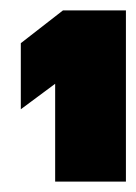

<svg xmlns="http://www.w3.org/2000/svg" viewBox="-20 -719 262 369"><path d="M86 -558 20 -509V-636L101 -699H222V-370H86Z"/></svg>

Font: Readiness ExtraBold
Style: Regular
Weight: 800
Designer: Katatrad Team
Foundry: CadsonDemak
Version: Version 1.00;January 16, 2020;FontCreator 12.0.0.2550 64-bit